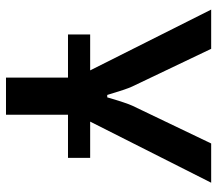

<svg xmlns="http://www.w3.org/2000/svg" viewBox="-62 -468 725 641"><g transform="rotate(90 300.5 -147.5)"><path d="M590 -490 386 -86H507V-12H363V195H239V-12H95V-86H215L12 -490H143L269 -226Q278 -207 297 -143H305Q324 -208 333 -227L459 -490Z"/></g></svg>

Font: Exo 2 Semi Bold
Style: Regular
Weight: 600
Designer: Natanael Gama
Version: Version 1.001;PS 001.001;hotconv 1.0.88;makeotf.lib2.5.64775